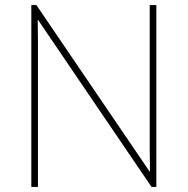

<svg xmlns="http://www.w3.org/2000/svg" viewBox="-20 -734 738 754"><path d="M594 0H575L130 -655H128Q129 -612 129 -577Q129 -542 129 -502V0H103V-714H123L567 -61H569Q568 -99 568 -138Q568 -177 568 -211V-714H594Z"/></svg>

Font: Noto Sans Thaana Thin
Style: Regular
Weight: 100
Designer: David Williams
Foundry: Google Inc.
Version: Version 3.001; ttfautohint (v1.8.4.7-5d5b)